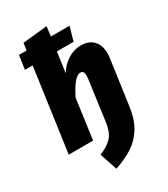

<svg xmlns="http://www.w3.org/2000/svg" viewBox="-235 -866 1043 1194"><g transform="rotate(-30 286.5 -268.5)"><path d="M547 -425Q547 -409 544 -389L529 -281L499 -67Q487 19 451 75.5Q415 132 362.5 165.5Q310 199 236 224L194 99Q255 75 285 41Q315 7 324 -59L354 -281L363 -346Q365 -366 365 -371Q365 -406 341 -406Q317 -406 291.5 -375Q266 -344 237 -285L198 0H23L106 -593H51L65 -692H120L127 -743L303 -761L294 -692H428L400 -593H280L260 -447Q287 -494 332 -522.5Q377 -551 427 -551Q483 -551 515 -518Q547 -485 547 -425Z"/></g></svg>

Font: Trujillo ExtraBold
Style: Italic
Weight: 800
Italic angle: -8°
Designer: Fira Sans original fonts by bBox Type GmbH, Carrois Corporate GbR, & Edenspiekermann AG / Changes by Cristiano Sobral
Foundry: Fira Sans original fonts by bBox Type GmbH, Carrois Corporate GbR, & Edenspiekermann AG / Changes by Cristiano Sobral
Version: Version 4.301;July 28, 2020;FontCreator 13.0.0.2655 64-bit